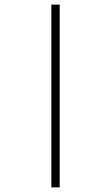

<svg xmlns="http://www.w3.org/2000/svg" viewBox="-20 -671 390 830"><path d="M202 139H238V-651H202Z"/></svg>

Font: Noto Serif Telugu ExtraLight
Style: Regular
Weight: 200
Designer: Jelle Bosma - Monotype Design Team
Foundry: Monotype Imaging Inc.
Version: Version 2.005